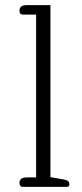

<svg xmlns="http://www.w3.org/2000/svg" viewBox="-20 -730 322 750"><path d="M69 0H241C249 0 251 -5 251 -10C251 -21 245 -26 229 -29L177 -38V-710H84C68 -710 56 -704 56 -689C56 -678 61 -673 69 -673H121V-37H84C68 -37 56 -31 56 -16C56 -6 61 0 69 0Z"/></svg>

Font: Maitree Light
Style: Regular
Weight: 300
Designer: CadsonDemak Team
Foundry: CadsonDemak
Version: Version 1.000;PS 001.000;hotconv 1.0.88;makeotf.lib2.5.64775